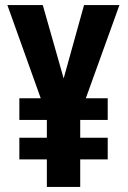

<svg xmlns="http://www.w3.org/2000/svg" viewBox="-20 -734 501 754"><path d="M230 -426 148 -714H9L140 -348H56V-263H164V-193H56V-108H164V0H295V-108H403V-193H295V-263H403V-348H317L449 -714H310Z"/></svg>

Font: Noto Sans Gurmukhi UI ExtraCondensed
Style: Bold
Weight: 700
Width: 2
Designer: Jelle Bosma - Monotype Design Team
Foundry: Monotype Imaging Inc.
Version: Version 2.004